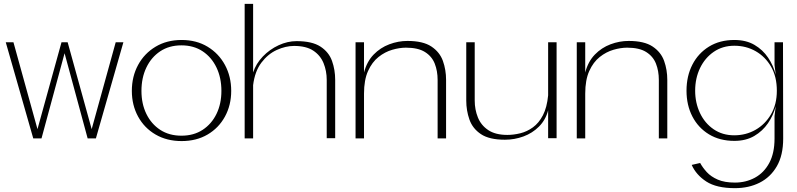

<svg xmlns="http://www.w3.org/2000/svg" viewBox="-20 -720 4145 999"><path d="M153 0 10 -500H50L175 -48L300 -500H332L457 -48L582 -500H622L479 0H436L316 -443L196 0Z M925 14Q848 14 789.5 -20Q731 -54 698.5 -113.5Q666 -173 666 -247Q666 -322 698.5 -382Q731 -442 789.5 -477Q848 -512 925 -512Q1002 -512 1060 -477Q1118 -442 1150.5 -382Q1183 -322 1183 -247Q1183 -173 1150.5 -113.5Q1118 -54 1060 -20Q1002 14 925 14ZM924 -14Q988 -14 1034.5 -44.5Q1081 -75 1106.5 -127.5Q1132 -180 1132 -247Q1132 -315 1106.5 -368.5Q1081 -422 1034.5 -453Q988 -484 924 -484Q860 -484 813.5 -453Q767 -422 741.5 -368.5Q716 -315 716 -247Q716 -180 741.5 -127.5Q767 -75 813.5 -44.5Q860 -14 924 -14Z M1253 0V-700H1297V-343Q1312 -389 1347.5 -426Q1383 -463 1429.5 -484.5Q1476 -506 1523 -506Q1604 -506 1647.5 -477.5Q1691 -449 1707.5 -403Q1724 -357 1724 -304V-1H1680V-304Q1680 -351 1663.5 -391.5Q1647 -432 1610 -456.5Q1573 -481 1510 -481Q1466 -481 1420 -460Q1374 -439 1340 -394Q1306 -349 1297 -277V0Z M2100 -507Q2181 -507 2224.5 -478Q2268 -449 2284.5 -403Q2301 -357 2301 -304V0H2257V-304Q2257 -351 2242 -389Q2227 -427 2191 -449.5Q2155 -472 2092 -472Q2059 -472 2021 -461Q1983 -450 1949.5 -423.5Q1916 -397 1895 -350.5Q1874 -304 1874 -233V0H1830V-500H1874V-343Q1889 -400 1924 -436Q1959 -472 2005.5 -489.5Q2052 -507 2100 -507Z M2607 7Q2526 7 2482.5 -22Q2439 -51 2422.5 -98Q2406 -145 2406 -197V-500H2450V-197Q2450 -150 2466.5 -109Q2483 -68 2520.5 -43Q2558 -18 2620 -18Q2652 -18 2687 -26.5Q2722 -35 2753 -57.5Q2784 -80 2805 -120.5Q2826 -161 2832 -224V-500H2876V-1H2832V-146Q2819 -96 2784.5 -61.5Q2750 -27 2703.5 -10Q2657 7 2607 7Z M3251 -507Q3332 -507 3375.5 -478Q3419 -449 3435.5 -403Q3452 -357 3452 -304V0H3408V-304Q3408 -351 3393 -389Q3378 -427 3342 -449.5Q3306 -472 3243 -472Q3210 -472 3172 -461Q3134 -450 3100.5 -423.5Q3067 -397 3046 -350.5Q3025 -304 3025 -233V0H2981V-500H3025V-343Q3040 -400 3075 -436Q3110 -472 3156.5 -489.5Q3203 -507 3251 -507Z M3804 259Q3708 259 3655 224.5Q3602 190 3579 138L3623 128Q3636 152 3657.5 175.5Q3679 199 3714.5 214.5Q3750 230 3804 230Q3861 230 3908 204.5Q3955 179 3982.5 128Q4010 77 4010 1V-116L4016 -167Q4004 -120 3976 -79Q3948 -38 3904.5 -12.5Q3861 13 3801 13Q3725 13 3669 -21Q3613 -55 3582.5 -114Q3552 -173 3552 -248Q3552 -324 3582.5 -383.5Q3613 -443 3669 -477.5Q3725 -512 3801 -512Q3862 -512 3905.5 -486.5Q3949 -461 3976.5 -420Q4004 -379 4016 -332L4010 -382V-500H4054L4055 1Q4055 88 4022 145Q3989 202 3932.5 230.5Q3876 259 3804 259ZM3801 -482Q3740 -482 3694 -450.5Q3648 -419 3622.5 -366Q3597 -313 3597 -248Q3597 -185 3622 -132Q3647 -79 3693 -47.5Q3739 -16 3800 -16Q3861 -16 3911 -44.5Q3961 -73 3991.5 -125Q4022 -177 4022 -248Q4022 -321 3992 -373Q3962 -425 3912 -453.5Q3862 -482 3801 -482Z"/></svg>

Font: Panamera Light
Style: Regular
Weight: 300
Designer: Bastien Sozeau
Foundry: NBR — Bastien Sozeau
Version: Version 3.002; ttfautohint (v1.8.4.7-5d5b);gftools[0.9.33]